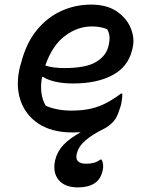

<svg xmlns="http://www.w3.org/2000/svg" viewBox="-20 -565 640 835"><path d="M220 131Q229 93 256.5 64.5Q284 36 331 10Q314 11 295 11Q205 11 147 -27.5Q89 -66 68 -132Q47 -198 68 -279L72 -292Q94 -378 140 -434Q186 -490 247 -517.5Q308 -545 376 -545Q445 -545 488.5 -515Q532 -485 549.5 -440.5Q567 -396 556 -353L554 -345Q536 -274 469 -238Q402 -202 298 -202Q253 -202 219.5 -210Q186 -218 169 -230H163Q156 -195 160 -162.5Q164 -130 179 -105Q228 -84 290 -84Q339 -84 375.5 -92.5Q412 -101 443 -117.5Q474 -134 506 -158H512Q512 -145 510.5 -134Q509 -123 507 -112Q504 -100 500 -90Q489 -52 471 -34Q453 -16 434 -6Q383 19 352.5 45Q322 71 314 103Q303 147 355 147Q373 147 388 143Q403 139 416 129H422Q433 151 426 178Q418 215 390.5 232.5Q363 250 319 250Q262 250 235 217.5Q208 185 220 131ZM379 -450Q317 -450 262 -408.5Q207 -367 177 -280Q211 -269 259 -269Q352 -269 396 -294.5Q440 -320 451 -362Q458 -389 456 -407Q454 -425 446 -438Q431 -444 415.5 -447Q400 -450 379 -450Z"/></svg>

Font: Recursive Mn Csl St Med
Style: Italic
Weight: 500
Italic angle: -15°
Monospace: yes
Version: Version 1.079;hotconv 1.0.112;makeotfexe 2.5.65598; ttfautoh